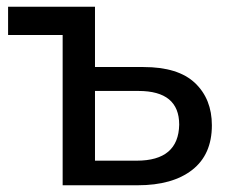

<svg xmlns="http://www.w3.org/2000/svg" viewBox="-20 -550 679 570"><path d="M389 0H166V-446H4V-530H262V-351H406Q509 -351 559 -303.5Q609 -256 609 -178Q609 -91 550.5 -45.5Q492 0 389 0ZM386 -73Q510 -73 512 -180Q512 -280 391 -280H262V-73Z"/></svg>

Font: Argentum Novus
Style: Regular
Weight: 400
Designer: Julieta Ulanovsky
Foundry: Julieta Ulanovsky
Version: Version 7.20;July 27, 2021;FontCreator 13.0.0.2683 64-bit